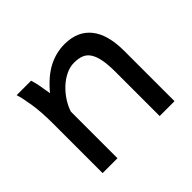

<svg xmlns="http://www.w3.org/2000/svg" viewBox="-123 -667 825 825"><g transform="rotate(-45 289.5 -254.0)"><path d="M422.4 0V-268.6Q422.4 -314.5 416.3 -344.2Q410.2 -374 398.2 -391.4Q386.2 -408.7 367.9 -415.5Q349.6 -422.4 324.7 -422.4Q298.3 -422.4 273.2 -409.9Q248 -397.5 227.1 -377.7Q206.1 -357.9 189.9 -333Q173.8 -308.1 166 -283.2V0H75.7V-300.3Q75.7 -372.6 67.6 -422.6Q59.6 -472.7 51.3 -498H139.2Q142.1 -490.2 145 -477.8Q147.9 -465.3 150.4 -451.7Q152.8 -438 154.8 -424.8L158.7 -402.8Q205.1 -458.5 252.4 -483.2Q299.8 -507.8 351.6 -507.8Q429.7 -507.8 471.2 -456.8Q512.7 -405.8 512.7 -305.2V0Z"/></g></svg>

Font: Andika Afr
Style: Regular
Weight: 400
Designer: Victor Gaultney, Annie Olsen, Julie Remington, Don Collingsworth, Eric Hays, Becca Hirsbrunner
Foundry: SIL International
Version: Version 5.000